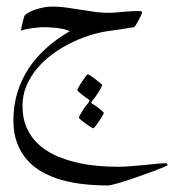

<svg xmlns="http://www.w3.org/2000/svg" viewBox="-20 -212 554 587"><path d="M492.2 293Q492.2 293.9 480.2 299.1Q468.3 304.2 450 311Q431.6 317.9 409.4 325.7Q387.2 333.5 366.9 340.1Q346.7 346.7 331.1 350.8Q315.4 355 310.1 355Q273.9 355 238.5 351.3Q203.1 347.7 171.1 338.9Q139.2 330.1 111.6 315.2Q84 300.3 64 278.1Q43.9 255.9 32.5 225.8Q21 195.8 21 155.8Q21 110.4 33.2 70.6Q45.4 30.8 67.9 -3.2Q90.3 -37.1 122.1 -65.4Q153.8 -93.8 192.9 -116.2Q187.5 -120.1 176.5 -122.6Q165.5 -125 153.8 -126.5Q142.1 -127.9 131.8 -128.4Q121.6 -128.9 117.2 -128.9Q100.6 -128.9 80.1 -126.2Q59.6 -123.5 43.9 -118.2Q43.9 -120.1 45.2 -126Q46.4 -131.8 48.1 -138.9Q49.8 -146 51.5 -152.6Q53.2 -159.2 54.2 -162.1Q55.2 -166 63 -171.1Q70.8 -176.3 83 -180.9Q95.2 -185.5 110.1 -188.7Q125 -191.9 140.1 -191.9Q162.1 -191.9 184.3 -188.7Q206.5 -185.5 228.5 -181.9Q250.5 -178.2 272.7 -175.3Q294.9 -172.4 316.9 -172.9Q338.4 -173.8 359.9 -176Q381.3 -178.2 401.9 -178.2Q404.8 -178.2 409.4 -178Q414.1 -177.7 414.1 -172.9Q414.1 -170.9 410.6 -163.8Q407.2 -156.7 403.1 -148.9Q398.9 -141.1 394.8 -135Q390.6 -128.9 389.2 -128.9Q372.6 -126 349.4 -122.6Q326.2 -119.1 305.2 -116.2Q280.3 -112.3 251.5 -103Q222.7 -93.8 194.1 -79.3Q165.5 -64.9 139.4 -45.7Q113.3 -26.4 93 -2.2Q72.8 22 60.8 50.5Q48.8 79.1 48.8 111.8Q48.8 149.9 61.5 178.5Q74.2 207 96.2 227.8Q118.2 248.5 147.2 262Q176.3 275.4 208.7 283.4Q241.2 291.5 275.1 294.7Q309.1 297.9 340.8 297.9Q358.9 297.9 379.9 296.1Q400.9 294.4 420.9 292.5Q440.9 290.5 458.3 288.8Q475.6 287.1 486.8 287.1Q492.2 287.1 492.2 293ZM297.4 133.3Q297.4 134.8 293 142.3Q288.6 149.9 283 158.2Q277.3 166.5 272.2 173.3Q267.1 180.2 265.1 180.2Q263.7 180.2 256.6 175.8Q249.5 171.4 241.7 165.8Q233.9 160.2 227.5 154.8Q221.2 149.4 221.2 147.5Q221.2 146 224.4 139.9Q227.5 133.8 232.2 126.5Q236.8 119.1 241.9 112.3Q247.1 105.5 250.5 102.1Q251.5 100.6 252.9 97.2Q254.4 93.8 251.5 92.3Q247.1 89.4 241 85Q234.9 80.6 229.2 76.2Q223.6 71.8 220 68.1Q216.3 64.5 216.3 63.5Q216.3 61.5 220.7 53.7Q225.1 45.9 230.7 37.4Q236.3 28.8 241.5 22Q246.6 15.1 248 15.1Q250.5 15.1 257.8 20Q265.1 24.9 272.7 30.8Q280.3 36.6 286.4 42Q292.5 47.4 292.5 48.3Q292.5 49.8 289.3 55.7Q286.1 61.5 281.7 68.8Q277.3 76.2 272.5 83Q267.6 89.8 264.2 93.3Q262.7 94.7 260.3 98.4Q257.8 102.1 261.2 104.5Q265.6 106.9 272 111.3Q278.3 115.7 283.9 120.4Q289.6 125 293.5 128.7Q297.4 132.3 297.4 133.3Z"/></svg>

Font: Scheherazade Urdu
Style: Regular
Weight: 400
Designer: SIL International
Foundry: SIL International
Version: Version 1.005 (build 117/117)